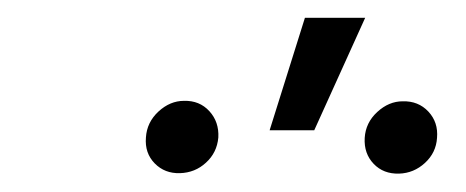

<svg xmlns="http://www.w3.org/2000/svg" viewBox="-20 -832 510 210"><path d="M313.5 -812.5H379.4L323.7 -689.5H274.9ZM139.6 -681.6Q140.6 -698.2 153.3 -710Q166 -721.7 181.2 -721.7Q198.2 -722.2 209 -710.4Q219.7 -698.7 218.8 -681.6Q217.3 -665 205.3 -654.1Q193.4 -643.1 176.8 -642.6Q160.2 -642.1 149.2 -653.3Q138.2 -664.6 139.6 -681.6ZM378.9 -681.2Q379.9 -697.8 392.6 -709.5Q405.3 -721.2 420.4 -721.2Q437.5 -721.7 448.5 -710Q459.5 -698.2 458 -681.2Q457 -665 444.8 -653.8Q432.6 -642.6 416.5 -642.1Q399.4 -641.6 388.7 -652.8Q377.9 -664.1 378.9 -681.2Z"/></svg>

Font: RobotoInd Light
Style: Italic
Weight: 300
Italic angle: -12°
Designer: Google
Version: Version 2.001151; 2014